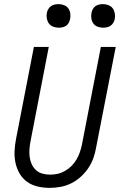

<svg xmlns="http://www.w3.org/2000/svg" viewBox="-20 -897 590 929"><path d="M221 12Q191 12 162.5 5.5Q134 -1 111.5 -17Q89 -33 75 -57Q61 -81 55 -109Q49 -137 50.5 -167Q52 -197 58 -227L144 -670H216L128 -215Q124 -195 122.5 -175.5Q121 -156 123.5 -137.5Q126 -119 133.5 -102.5Q141 -86 154 -74Q167 -62 185 -57Q203 -52 223 -52Q241 -52 259 -56Q277 -60 294.5 -70Q312 -80 326 -94Q340 -108 350 -125Q360 -142 366 -159.5Q372 -177 376 -195L468 -670H540L445 -183Q441 -158 432 -132.5Q423 -107 407.5 -84Q392 -61 370.5 -41.5Q349 -22 324.5 -10Q300 2 273.5 7Q247 12 221 12ZM479 -763Q465 -763 452 -768Q439 -773 431.5 -783.5Q424 -794 422 -808Q420 -822 423 -836Q425 -845 429.5 -853.5Q434 -862 442 -867.5Q450 -873 459.5 -875Q469 -877 478 -877Q492 -877 505 -872Q518 -867 525.5 -856.5Q533 -846 535.5 -832Q538 -818 535 -804Q533 -795 528 -786.5Q523 -778 515 -772.5Q507 -767 497.5 -765Q488 -763 479 -763ZM264 -763Q250 -763 237 -768Q224 -773 216.5 -783.5Q209 -794 206.5 -808Q204 -822 207 -836Q209 -845 214 -853.5Q219 -862 227 -867.5Q235 -873 244.5 -875Q254 -877 263 -877Q277 -877 290 -872Q303 -867 310.5 -856.5Q318 -846 320 -832Q322 -818 319 -804Q317 -795 312.5 -786.5Q308 -778 300 -772.5Q292 -767 282.5 -765Q273 -763 264 -763Z"/></svg>

Font: Lode
Style: Italic
Weight: 400
Italic angle: -11°
Monospace: yes
Designer: Belleve Invis
Foundry: Belleve Invis
Version: Version 29.2.0; ttfautohint (v1.8.3)